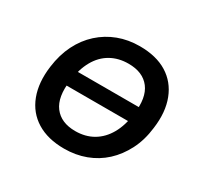

<svg xmlns="http://www.w3.org/2000/svg" viewBox="-153 -902 1139 1099"><g transform="rotate(30 416.5 -352.5)"><path d="M168 -310 183 -410H714L698 -310ZM391 10Q283 10 210 -35Q137 -80 105.5 -163Q74 -246 89 -357Q100 -441 133 -507Q166 -573 217.5 -619.5Q269 -666 334 -690.5Q399 -715 475 -715Q584 -715 656 -670.5Q728 -626 760 -543.5Q792 -461 777 -350Q767 -265 733 -198.5Q699 -132 648.5 -85.5Q598 -39 532.5 -14.5Q467 10 391 10ZM396 -109Q463 -109 514 -139Q565 -169 597 -225.5Q629 -282 639 -362Q655 -477 609.5 -536.5Q564 -596 469 -596Q403 -596 352 -567Q301 -538 269.5 -482Q238 -426 227 -345Q211 -229 256.5 -169Q302 -109 396 -109Z"/></g></svg>

Font: Nunito Sans 7pt
Style: Bold Italic
Weight: 700
Italic angle: -9°
Version: Version 3.101;gftools[0.9.27]